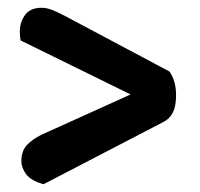

<svg xmlns="http://www.w3.org/2000/svg" viewBox="-20 -538 515 494"><path d="M316 -295 33 -434Q32 -439 31.5 -445Q31 -451 31 -457Q31 -481 44.5 -499.5Q58 -518 87 -518Q101 -518 116.5 -511.5Q132 -505 149 -496L416 -354Q433 -330 433 -293Q433 -265 425 -249Q417 -233 402 -225L92 -64Q60 -73 47.5 -89.5Q35 -106 35 -124Q35 -149 48.5 -164Q62 -179 86 -191Z"/></svg>

Font: Baloo Bhaijaan 2 SemiBold
Style: Regular
Weight: 600
Designer: Sanskriti Dholi, Noopur Datye and Ek Type
Foundry: Ek Type
Version: Version 1.700